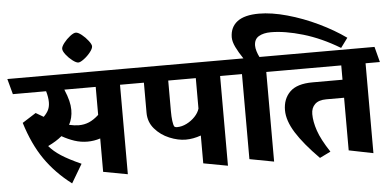

<svg xmlns="http://www.w3.org/2000/svg" viewBox="-82 -952 2328 1141"><g transform="rotate(-5 1082.0 -382.0)"><path d="M747.1 -487.3H638.7V46.4L493.7 19.5V-179.7Q455.6 -167.5 417.5 -167.5Q377.4 -167.5 339.8 -179.9Q302.2 -192.4 265.1 -213.4Q231.9 -185.5 181.6 -161.6Q208.5 -129.4 252.2 -101.1Q295.9 -72.8 370.1 -39.6L304.2 71.8Q208.5 -1 145.8 -91.6Q83 -182.1 43 -312L124.5 -363.8L170.4 -336.9Q191.4 -357.9 200 -377.2Q208.5 -396.5 208.5 -421.4Q208.5 -450.2 197.8 -487.3H-0.5L-25.4 -579.6H724.6ZM493.7 -487.3H306.6Q323.2 -447.8 330.3 -418.7Q337.4 -389.6 337.4 -363.8Q337.4 -315.4 316.4 -276.4Q349.1 -269 374.5 -269Q407.2 -269 435.5 -281Q463.9 -293 493.7 -320.3Z M314.9 -730Q314.9 -743.2 331.3 -764.4Q347.7 -785.6 369.1 -802.2Q390.6 -818.8 403.8 -818.8Q417 -818.8 438.5 -801.8Q460 -784.7 476.6 -762.9Q493.2 -741.2 493.2 -730Q493.2 -715.8 476.3 -694.6Q459.5 -673.3 437.5 -657Q415.5 -640.6 403.8 -640.6Q391.1 -640.6 369.6 -657Q348.1 -673.3 331.5 -694.8Q314.9 -716.3 314.9 -730Z M1000 -128.4Q954.1 -128.4 902.8 -149.7Q851.6 -170.9 816.4 -211.7Q781.2 -252.4 781.2 -307.6V-487.3H719.2L696.3 -579.6H1297.9L1320.3 -487.3H1235.8V47.9L1090.8 21V-145Q1043.9 -128.4 1000 -128.4ZM926.3 -304.2Q926.3 -271.5 929.4 -246.8Q932.6 -222.2 938 -212.9Q941.9 -207 955.6 -207Q983.4 -207 1012 -221.2Q1040.5 -235.4 1062 -258.1Q1083.5 -280.8 1090.8 -305.7V-487.3H926.3Z M1458.5 -648.4Q1458.5 -633.8 1464.1 -615.2Q1469.7 -596.7 1478.5 -579.6H1567.9L1586.9 -487.3H1511.2V47.4L1366.2 20V-487.3H1294.9L1270.5 -579.6H1382.8Q1356.9 -617.7 1340.8 -650.9Q1324.7 -684.1 1324.7 -710.4Q1325.2 -770.5 1368.2 -803.5Q1411.1 -836.4 1497.6 -836.4Q1572.8 -836.4 1665.5 -810.5Q1758.3 -784.7 1848.4 -741.5Q1938.5 -698.2 2008.8 -647.9L1966.8 -590.8Q1856.9 -657.2 1749.5 -688.7Q1642.1 -720.2 1558.6 -720.2Q1514.2 -720.2 1486.3 -703.6Q1458.5 -687 1458.5 -648.4Z M2189 -487.3H2103.5V48.8L1958.5 19.5V-294.4H1852.5Q1807.1 -294.4 1784.4 -272.7Q1761.7 -251 1761.7 -213.9Q1761.7 -168.9 1780.3 -114.3Q1798.8 -59.6 1849.6 17.6L1784.7 49.3Q1693.8 -42.5 1647.9 -115.7Q1602.1 -189 1602.1 -250.5Q1602.1 -318.4 1644.3 -360.1Q1686.5 -401.9 1779.8 -401.9H1958.5V-487.3H1566.4L1542 -579.6H2165Z"/></g></svg>

Font: Vesper Libre Heavy
Style: Regular
Weight: 900
Designer: Robert Keller & Kimya Gandhi
Foundry: Mota Italic
Version: Version 1.058